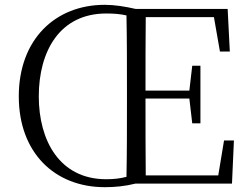

<svg xmlns="http://www.w3.org/2000/svg" viewBox="-20 -762 1035 797"><path d="M141 -362C141 -548 227 -706 421 -706C452 -706 479 -704 505 -698C507 -596 507 -494 507 -390V-335C507 -231 507 -129 505 -28C479 -21 452 -18 421 -18C227 -18 141 -179 141 -362ZM910 -179 886 -34H585C584 -133 584 -234 584 -353H766L778 -250H812V-489H778L766 -386H584C584 -495 584 -595 585 -691H868L893 -548H934L925 -725H543C498 -735 456 -742 415 -742C208 -742 58 -597 58 -362C58 -128 207 15 415 15C457 15 499 11 543 0H943L951 -179Z"/></svg>

Font: Noto Serif CJK KR Light
Style: Regular
Weight: 300
Designer: Ryoko NISHIZUKA 西塚涼子 (kana & ideographs); Frank Grießhammer (Latin, Greek & Cyrillic); Wenlong ZHANG 张文龙 (bopomofo); San
Foundry: Adobe
Version: Version 2.001;hotconv 1.1.0;makeotfexe 2.6.0